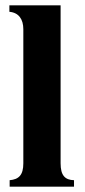

<svg xmlns="http://www.w3.org/2000/svg" viewBox="-20 -696 318 716"><path d="M256 0V-24C223 -25 206 -41 206 -87V-676H15V-652C50 -649 67 -624 67 -587V-87C67 -43 50 -27 16 -24V0Z"/></svg>

Font: XITS Math
Style: Bold
Weight: 700
Designer: MicroPress Inc., with final additions and corrections provided by Coen Hoffman, Elsevier (retired)
Version: Version 1.302